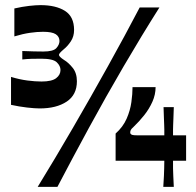

<svg xmlns="http://www.w3.org/2000/svg" viewBox="-20 -729 764 749"><path d="M23 -320V-429Q56 -419 86.5 -415Q117 -411 142 -411Q182 -411 199 -424Q216 -437 216 -456Q216 -472 201.5 -486Q187 -500 141 -500Q119 -500 102 -499.5Q85 -499 67 -497V-530Q92 -529 112.5 -528.5Q133 -528 149 -528Q188 -528 200 -541.5Q212 -555 212 -569Q212 -586 197.5 -595.5Q183 -605 148 -605Q125 -605 97 -601Q69 -597 36 -587V-696Q67 -703 93.5 -706Q120 -709 138 -709Q198 -709 233.5 -686.5Q269 -664 269 -612Q269 -587 256.5 -568Q244 -549 229 -537Q210 -521 210 -515Q210 -508 230 -495Q247 -485 263.5 -464.5Q280 -444 280 -412Q280 -359 240 -332.5Q200 -306 135 -306Q116 -306 85.5 -309.5Q55 -313 23 -320ZM127 0Q194 -109 264 -229.5Q334 -350 401 -470.5Q468 -591 525 -700H602Q533 -591 462.5 -470.5Q392 -350 326.5 -229.5Q261 -109 204 0ZM617 0Q619 -27 619.5 -43Q620 -59 620.5 -72.5Q621 -86 621 -102H431V-208Q460 -234 474 -266Q488 -298 492.5 -330.5Q497 -363 497 -389H587Q587 -360 574.5 -332Q562 -304 542.5 -279.5Q523 -255 501 -234Q492 -226 490 -221.5Q488 -217 488 -212Q488 -209 489.5 -207Q491 -205 495 -203Q500 -201 518.5 -201Q537 -201 575 -201Q585 -201 597.5 -201Q610 -201 621 -201Q621 -215 621 -223.5Q621 -232 620.5 -242Q620 -252 619.5 -267.5Q619 -283 618 -311H658Q657 -283 656.5 -267.5Q656 -252 655.5 -242Q655 -232 655 -223.5Q655 -215 655 -201H706V-102H655Q655 -86 655 -72.5Q655 -59 656 -43Q657 -27 658 0Z"/></svg>

Font: Ojuju
Style: Bold
Weight: 700
Designer: Chisaokwu Joboson, Mirko Velimirovic
Foundry: Udi Foundry
Version: Version 1.000